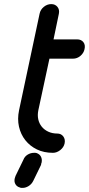

<svg xmlns="http://www.w3.org/2000/svg" viewBox="-20 -745 434 936"><path d="M94 34Q100 18 114.5 9Q129 0 146 0H152Q155 0 158 1Q173 6 179.5 18.5Q186 31 183 47Q182 50 181 52.5Q180 55 180 59L142 137Q134 153 119.5 162Q105 171 90 171H84Q81 171 77 169Q62 165 55 152.5Q48 140 52 124L54 118Q54 116 56 112ZM173 -678Q177 -698 193.5 -711.5Q210 -725 230 -725Q249 -725 260 -711.5Q271 -698 267 -678L241 -553H356Q376 -553 386.5 -539.5Q397 -526 392 -505Q388 -486 372 -472.5Q356 -459 336 -459H221L167 -208Q162 -184 166.5 -163.5Q171 -143 183.5 -127.5Q196 -112 215.5 -103Q235 -94 259 -94Q278 -94 288.5 -80Q299 -66 295 -46Q291 -27 274 -13.5Q257 0 238 0Q194 0 160 -16.5Q126 -33 103.5 -61.5Q81 -90 72.5 -127.5Q64 -165 73 -208Z"/></svg>

Font: VDS
Style: Italic
Weight: 400
Designer: artmaker
Foundry: artmaker
Version: Version 1.000 2009 initial release